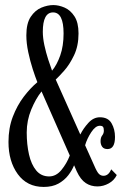

<svg xmlns="http://www.w3.org/2000/svg" viewBox="-20 -729 502 758"><path d="M152.5 9Q87 9 50.2 -41.5Q13.5 -92 13.5 -168.5Q13.5 -223.5 30.5 -268Q47.5 -312.5 73.5 -346.8Q99.5 -381 127.5 -404.5Q119.5 -424.5 109.2 -456.2Q99 -488 91.5 -523.2Q84 -558.5 84 -589.5Q84 -636.5 101.2 -662.5Q118.5 -688.5 143.2 -698.8Q168 -709 190.5 -709Q212 -709 235 -699Q258 -689 274 -664.5Q290 -640 290 -597Q290 -547.5 272.2 -510.5Q254.5 -473.5 233 -449.5Q211.5 -425.5 200 -415L297 -198Q309 -222 329 -244Q349 -266 374.5 -266Q407 -266 420.5 -242.2Q434 -218.5 434 -188.5Q434 -140.5 404.5 -140.5Q390 -140.5 383.5 -149.5Q377 -158.5 377 -171.5Q377 -186 383.5 -194.2Q390 -202.5 390 -213Q390 -223.5 386.8 -228Q383.5 -232.5 374 -232.5Q357 -232.5 340.2 -207Q323.5 -181.5 316 -155.5L351.5 -76.5Q363 -49.5 370.8 -42.2Q378.5 -35 388.5 -35Q408.5 -35 419 -60.5L441 -38Q431 -17 409.5 -5Q388 7 364.5 7Q338.5 7 318.2 -6.5Q298 -20 283 -52.5L272.5 -76.5Q264.5 -56.5 249.5 -37Q234.5 -17.5 210.8 -4.2Q187 9 152.5 9ZM149 -603.5Q149 -579.5 155.2 -550.5Q161.5 -521.5 170.2 -494.5Q179 -467.5 185.5 -450Q204.5 -472.5 217.8 -510Q231 -547.5 231 -597Q231 -680 189.5 -680Q149 -680 149 -603.5ZM85.5 -206Q85.5 -158.5 94.5 -119Q103.5 -79.5 123 -56Q142.5 -32.5 174 -32.5Q201.5 -32.5 222.5 -58Q243.5 -83.5 255.5 -115L144 -368Q121.5 -340 103.5 -296.8Q85.5 -253.5 85.5 -206Z"/></svg>

Font: Imbue 10pt
Style: Regular
Weight: 400
Designer: Tyler Finck
Foundry: Etcetera Type Company
Version: Version 1.102; ttfautohint (v1.8.3)